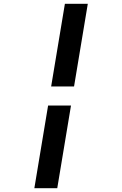

<svg xmlns="http://www.w3.org/2000/svg" viewBox="-20 -843 640 1006"><path d="M368 -390H248L320 -823H440ZM160 143 232 -290H352L280 143Z"/></svg>

Font: Iosevka Slab Extended
Style: Bold Italic
Weight: 700
Width: 7
Italic angle: -9°
Monospace: yes
Designer: Belleve Invis
Foundry: Belleve Invis
Version: Version 11.1.0; ttfautohint (v1.8.3)